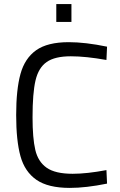

<svg xmlns="http://www.w3.org/2000/svg" viewBox="-20 -908 584 938"><path d="M59 0ZM59 -346Q59 -470 80 -546.5Q101 -623 156.5 -662.5Q212 -702 316 -702Q397 -702 503 -680L500 -615Q399 -633 326 -633Q248 -633 208 -605Q168 -577 153.5 -515Q139 -453 139 -335Q139 -233 152.5 -175.5Q166 -118 208 -88.5Q250 -59 335 -59Q404 -59 500 -77L503 -11Q400 10 321 10Q215 10 158 -29.5Q101 -69 80 -145Q59 -221 59 -346ZM255 -888H329V-801H255Z"/></svg>

Font: Cairo
Style: Regular
Weight: 400
Designer: Mohamed Gaber, the designers of Titillium
Foundry: Kief Type Foundry
Version: Version 2.009; ttfautohint (v1.5.33-1714) -l 8 -r 50 -G 200 